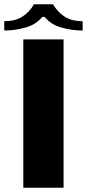

<svg xmlns="http://www.w3.org/2000/svg" viewBox="-72 -886 410 906"><path d="M38 -700H228V0H38ZM88 -866H178Q199 -830 232 -808Q265 -786 318 -786V-742Q267 -742 217.5 -756Q168 -770 139 -806H127Q98 -770 48.5 -756Q-1 -742 -52 -742V-786Q1 -786 35 -808.5Q69 -831 88 -866Z"/></svg>

Font: Phudu Black
Style: Regular
Weight: 900
Version: Version 1.005;gftools[0.9.23]